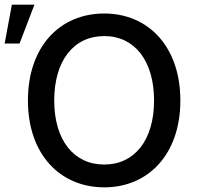

<svg xmlns="http://www.w3.org/2000/svg" viewBox="-62 -795 853 825"><path d="M386 10C574 10 713 -131 713 -363C713 -596 574 -737 386 -737C196 -737 58 -596 58 -363C58 -132 196 10 386 10ZM-42 -608H22L86 -775H-11ZM171 -363C171 -535 255 -640 386 -640C517 -640 600 -533 600 -363C600 -194 517 -88 386 -88C254 -88 171 -194 171 -363Z"/></svg>

Font: Wafeq Medium
Style: Regular
Weight: 500
Designer: Rasmus Andersson & Azza Alameddine
Foundry: Google & TypeTogether
Version: Version 3.000;January 28, 2025;FontCreator 15.0.0.3014 64-bi